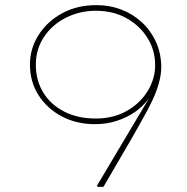

<svg xmlns="http://www.w3.org/2000/svg" viewBox="-20 -730 732 750"><path d="M361 0 359 -5 584 -383 592 -406Q583 -374 560.5 -344Q538 -314 507 -292.5Q476 -271 436.5 -258Q397 -245 351 -245Q279 -245 222 -275Q165 -305 131 -357.5Q97 -410 97 -478Q97 -540 130.5 -593Q164 -646 222.5 -678Q281 -710 357 -710Q408 -710 453 -693Q498 -676 533 -644Q568 -612 588.5 -568Q609 -524 610 -470Q610 -439 601 -406.5Q592 -374 576 -339.5Q560 -305 539 -268.5Q518 -232 496 -192L384 0ZM354 -267Q422 -267 474 -296Q526 -325 556 -373Q586 -421 586 -476Q586 -534 556 -582Q526 -630 474 -659Q422 -688 354 -688Q292 -688 238 -661Q184 -634 152 -586Q120 -538 120 -477Q120 -416 149 -368.5Q178 -321 231 -294Q284 -267 354 -267Z"/></svg>

Font: Lexend Mega Thin
Style: Regular
Weight: 250
Version: Version 1.007